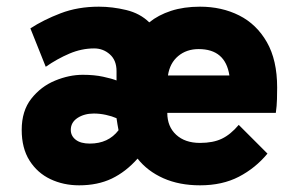

<svg xmlns="http://www.w3.org/2000/svg" viewBox="-20 -543 895 575"><path d="M217 12Q170 12 131 -6.5Q92 -25 68.5 -62Q45 -99 45 -154Q45 -211 73.8 -247.5Q102.5 -284 144.8 -301.5Q187 -319 228 -319Q262.5 -319 289 -313.2Q315.5 -307.5 329 -302V-330Q329 -362.5 309 -380.2Q289 -398 262 -398Q224.5 -398 188 -382.5Q151.5 -367 117 -343L71 -458Q110 -483.5 161.5 -503.2Q213 -523 276 -523Q316.5 -523 358 -513Q399.5 -503 427 -476Q454 -498 492.2 -510.5Q530.5 -523 579 -523Q644 -523 696.2 -496.8Q748.5 -470.5 779.2 -416.8Q810 -363 810 -281Q810 -267 809.5 -246.2Q809 -225.5 806 -205H481Q481 -164 507.5 -139.5Q534 -115 579 -115Q618 -115 644.2 -127.5Q670.5 -140 695 -169L781 -83Q745 -39.5 695.5 -13.8Q646 12 579 12Q517 12 469.2 -9.2Q421.5 -30.5 392 -68Q357 -28.5 314.8 -8.2Q272.5 12 217 12ZM483 -317H667Q655 -396 575 -396Q538.5 -396 513.5 -375Q488.5 -354 483 -317ZM249 -113Q304.5 -113 335 -153Q333.5 -159 331.8 -170.8Q330 -182.5 329 -189Q315.5 -195 297.2 -199Q279 -203 261 -203Q232.5 -203 212.2 -189.8Q192 -176.5 192 -154Q192 -136 206.8 -124.5Q221.5 -113 249 -113Z"/></svg>

Font: Overpass Black
Style: Regular
Weight: 900
Designer: Delve Withrington, Dave Bailey, Thomas Jockin
Foundry: Delve Fonts LLC
Version: Version 4.000; ttfautohint (v1.8.3)